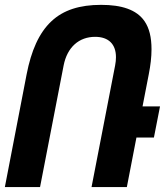

<svg xmlns="http://www.w3.org/2000/svg" viewBox="-51 -763 673 783"><path d="M-31.2 0H112.3L208.5 -496.1C223.1 -570.8 271.5 -612.8 336.9 -612.8C392.1 -612.8 421.9 -582.5 421.9 -529.8C421.9 -520 420.9 -507.8 418.5 -496.1L322.3 0H466.3L505.4 -202.1H576.7L601.6 -329.1H530.3L555.7 -460C563 -497.1 566.9 -530.3 566.9 -562C566.9 -611.3 557.6 -648.4 538.6 -676.3C505.9 -724.1 444.3 -743.2 361.3 -743.2C273.9 -743.2 207.5 -722.2 158.7 -676.3C107.9 -628.9 76.2 -555.7 57.6 -460Z"/></svg>

Font: Hack
Style: Bold Oblique
Weight: 700
Italic angle: -12°
Monospace: yes
Designer: Christopher Simpkins
Foundry: Christopher Simpkins
Version: Version 2.010